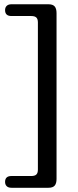

<svg xmlns="http://www.w3.org/2000/svg" viewBox="-20 -760 371 908"><path d="M159.2 42.1V-653.9Q159.2 -670.1 151.9 -677.1Q144.6 -684.2 127.9 -684.2H34.2Q4 -684.2 4 -712.1Q4 -724.7 11.6 -732.2Q19.2 -739.8 34.2 -739.8H209.3Q229.7 -739.8 238.6 -729.6Q247.4 -719.4 247.4 -697.8V86Q247.4 107.6 238.6 117.8Q229.7 128 209.3 128H34.2Q19.2 128 11.6 120.4Q4 112.9 4 100.3Q4 72.4 34.2 72.4H127.9Q144.6 72.4 151.9 65.3Q159.2 58.3 159.2 42.1Z"/></svg>

Font: Fraunces SuperSoft Wonky
Style: Regular
Weight: 900
Version: Version 1.000;[b76b70a41]